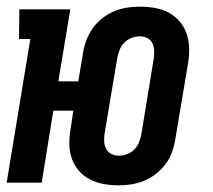

<svg xmlns="http://www.w3.org/2000/svg" viewBox="-20 -548 640 576"><path d="M336 8Q312 8 290.5 4Q269 0 249.5 -10Q230 -20 216 -36.5Q202 -53 195 -73.5Q188 -94 188 -117Q188 -140 192 -163L200 -216H140L105 0H0L71 -431H37L38 -520H191L155 -304H215L229 -389Q232 -408 239 -427Q246 -446 258 -463Q270 -480 286.5 -493Q303 -506 322 -514Q341 -522 361 -525Q381 -528 400 -528Q423 -528 445.5 -524Q468 -520 486.5 -510Q505 -500 519 -483.5Q533 -467 540 -446.5Q547 -426 547.5 -403Q548 -380 544 -357L506 -131Q503 -112 496.5 -93Q490 -74 477.5 -57Q465 -40 448.5 -27Q432 -14 413 -6Q394 2 374.5 5Q355 8 336 8ZM336 -81Q348 -81 361 -85.5Q374 -90 383 -99.5Q392 -109 397 -121Q402 -133 404 -145L441 -371Q443 -384 442.5 -396Q442 -408 437.5 -418Q433 -428 422.5 -433.5Q412 -439 400 -439Q387 -439 375 -434.5Q363 -430 353.5 -420.5Q344 -411 339 -399Q334 -387 332 -375L294 -149Q292 -136 292.5 -124Q293 -112 298 -102Q303 -92 313.5 -86.5Q324 -81 336 -81Z"/></svg>

Font: Iosevka HT Extended
Style: Bold Italic
Weight: 700
Width: 7
Italic angle: -9°
Monospace: yes
Designer: Belleve Invis
Foundry: Belleve Invis
Version: Version 32.3.0; ttfautohint (v1.8.4)